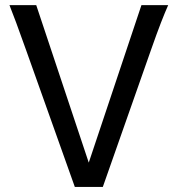

<svg xmlns="http://www.w3.org/2000/svg" viewBox="-20 -733 707 753"><path d="M534.7 -712.9 328.1 -95.2 122.1 -712.9H17.1C33.2 -672.9 49.3 -628.9 83 -534.7L273.4 0H383.3L571.3 -534.7C604.5 -629.4 622.1 -672.9 639.6 -712.9Z"/></svg>

Font: Andika
Style: Regular
Weight: 400
Designer: Victor Gaultney, Annie Olsen, Julie Remington, Don Collingsworth, Eric Hays
Foundry: SIL International
Version: Version 1.000